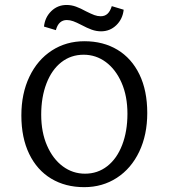

<svg xmlns="http://www.w3.org/2000/svg" viewBox="-20 -750 686 781"><path d="M66.9 -280.6Q66.9 -369.4 99.6 -437.9Q132.3 -506.5 190.7 -544.4Q249.2 -582.3 323.4 -582.3Q400 -582.3 457.7 -547.6Q515.3 -512.9 547.2 -447.2Q579 -381.5 579 -290.3Q579 -201.6 546.4 -133.1Q513.7 -64.5 455.2 -26.6Q396.8 11.3 322.6 11.3Q246 11.3 188.3 -23.4Q130.6 -58.1 98.8 -123.8Q66.9 -189.5 66.9 -280.6ZM498.4 -287.1Q498.4 -358.9 474.6 -413.3Q450.8 -467.7 410.5 -497.6Q370.2 -527.4 320.2 -527.4Q268.5 -527.4 229.4 -496.8Q190.3 -466.1 169 -410.5Q147.6 -354.8 147.6 -283.9Q147.6 -212.1 171.4 -157.7Q195.2 -103.2 235.5 -73.4Q275.8 -43.5 325.8 -43.5Q377.4 -43.5 416.5 -74.2Q455.6 -104.8 477 -160.5Q498.4 -216.1 498.4 -287.1ZM311.3 -648.4Q291.1 -658.9 277.8 -663.7Q264.5 -668.5 251.6 -668.5Q235.5 -668.5 224.2 -658.5Q212.9 -648.4 207.3 -627.4L158.9 -641.9Q162.9 -679.8 188.7 -704.8Q214.5 -729.8 250.8 -729.8Q270.2 -729.8 289.1 -723Q308.1 -716.1 329.8 -704Q350.8 -693.5 363.7 -688.7Q376.6 -683.9 389.5 -683.9Q406.5 -683.9 417.3 -694Q428.2 -704 434.7 -725L483.1 -710.5Q479 -672.6 453.2 -647.6Q427.4 -622.6 391.1 -622.6Q371.8 -622.6 352.8 -629.4Q333.9 -636.3 311.3 -648.4Z"/></svg>

Font: Playfair Micro SmCond SmLight
Style: Regular
Weight: 360
Width: 4
Designer: Claus Eggers Sørensen
Foundry: Claus Eggers Sørensen
Version: Version 2.100;Glyphs 3.2 (3219)